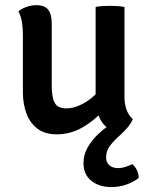

<svg xmlns="http://www.w3.org/2000/svg" viewBox="-20 -522 588 759"><path d="M472 -140.5Q472 -112.5 479.8 -89.5Q487.5 -66.5 505 -51.5L420.5 -6Q388 -24 373 -57Q358 -90 358 -129V-494.5Q369 -497 384.2 -498Q399.5 -499 414.5 -499Q429.5 -499 444.5 -498Q459.5 -497 472 -494.5ZM70.5 -385.5Q70.5 -412 66.5 -435.8Q62.5 -459.5 52.5 -477Q65 -487.5 84 -494.5Q103 -501.5 123.5 -501.5Q157 -501.5 170.8 -483.2Q184.5 -465 184.5 -430V-183.5Q184.5 -137 196.5 -115.2Q208.5 -93.5 242.5 -93.5Q266 -93.5 293.2 -105Q320.5 -116.5 345.5 -137.8Q370.5 -159 386 -189V-83Q352.5 -45 305.5 -18Q258.5 9 204.5 9Q158 9 128.5 -13Q99 -35 84.8 -72.8Q70.5 -110.5 70.5 -158ZM503 127Q513 135 520.5 149.2Q528 163.5 528.5 181Q510.5 196.5 481.2 207Q452 217.5 420 217.5Q372.5 217.5 341.2 192.8Q310 168 310 122.5Q310 89.5 326.5 60.8Q343 32 367.8 8.5Q392.5 -15 417.5 -30.5L505 -51.5Q498.5 -35 486 -20Q473.5 -5 456 11Q432.5 31.5 416 52.5Q399.5 73.5 399.5 99.5Q399.5 121 412.8 131.8Q426 142.5 446 142.5Q462 142.5 476.8 137.5Q491.5 132.5 503 127Z"/></svg>

Font: Signika Light Medium
Style: Regular
Weight: 500
Version: Version 2.003;gftools[0.9.32]